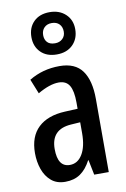

<svg xmlns="http://www.w3.org/2000/svg" viewBox="-92 -871 613 935"><g transform="rotate(-10 215.0 -403.5)"><path d="M223 -550Q300 -550 335 -501.5Q370 -453 370 -362V0H298L283 -74H281Q259 -32 228.5 -11Q198 10 154 10Q112 10 85 -13Q58 -36 45 -73Q32 -110 32 -153Q32 -235 78.5 -279Q125 -323 211 -327L274 -330V-361Q274 -418 258 -445Q242 -472 205 -472Q161 -472 101 -437L72 -509Q139 -550 223 -550ZM230 -260Q130 -254 130 -156Q130 -67 190 -67Q229 -67 252 -105Q275 -143 275 -209V-263ZM221 -608Q171 -608 142 -637Q113 -666 113 -712Q113 -759 142 -788Q171 -817 221 -817Q269 -817 299.5 -788.5Q330 -760 330 -714Q330 -667 300.5 -637.5Q271 -608 221 -608ZM222 -663Q244 -663 258.5 -676.5Q273 -690 273 -712Q273 -735 259.5 -749Q246 -763 222 -763Q199 -763 185 -749Q171 -735 171 -712Q171 -690 183.5 -676.5Q196 -663 222 -663Z"/></g></svg>

Font: Noto Sans Lao UI ExtCond Med
Style: Regular
Weight: 500
Width: 2
Designer: Monotype Design Team
Foundry: Monotype Imaging Inc.
Version: Version 2.000; ttfautohint (v1.8.4.7-5d5b)